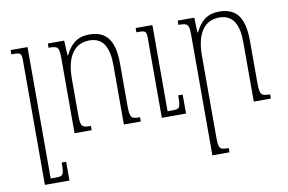

<svg xmlns="http://www.w3.org/2000/svg" viewBox="-77 -638 1526 1016"><g transform="rotate(-10 685.5 -129.5)"><path d="M219 141H195C195 210 190 214 149 214H123V-492H32V-469H45C82 -469 87 -464 87 -425V242H219Z M645 -23C597 -23 590 -29 590 -98V-319C590 -443 550 -501 455 -501C391 -501 355 -469 327 -412H324L320 -492H232V-469C284 -469 289 -464 289 -395V0H381V-23C332 -23 325 -27 325 -97V-287C325 -406 371 -470 451 -470C527 -470 554 -411 554 -320V0H645ZM888 -102H864C864 -32 859 -29 818 -29H794V-492H704V-469H717C754 -469 758 -464 758 -425V0H888Z M1344 -23C1296 -23 1288 -29 1288 -98V-319C1288 -443 1248 -501 1153 -501C1089 -501 1053 -469 1025 -412H1022L1019 -492H930V-469C982 -469 987 -464 987 -395V242H1079V219C1030 219 1024 216 1024 145V-287C1024 -406 1069 -470 1149 -470C1225 -470 1252 -410 1252 -320V0H1344Z"/></g></svg>

Font: Noto Serif Armenian Condensed ExtraLight
Style: Regular
Weight: 200
Width: 3
Designer: Monotype Design Team
Foundry: Monotype Imaging Inc.
Version: Version 2.008